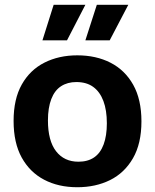

<svg xmlns="http://www.w3.org/2000/svg" viewBox="-20 -771 649 805"><path d="M304 14Q225 14 165 -17.5Q105 -49 71 -110.5Q37 -172 37 -264Q37 -356 71.5 -417Q106 -478 166.5 -508.5Q227 -539 304 -539Q383 -539 443.5 -508Q504 -477 538.5 -415.5Q573 -354 573 -262Q573 -169 537.5 -107.5Q502 -46 441.5 -16Q381 14 304 14ZM309 -93Q348 -93 374.5 -111Q401 -129 414.5 -165.5Q428 -202 428 -254Q428 -309 413.5 -347.5Q399 -386 371 -406.5Q343 -427 300 -427Q263 -427 236 -409.5Q209 -392 195 -355.5Q181 -319 181 -266Q181 -181 215 -137Q249 -93 309 -93ZM261 -602H158L205 -751H338ZM440 -602H338L386 -751H518Z"/></svg>

Font: Bricolage Grotesque 96pt ExtraBold
Style: Bold
Weight: 700
Version: Version 1.001;gftools[0.9.33.dev8+g029e19f]